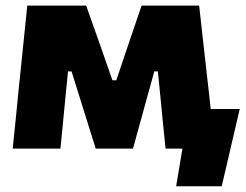

<svg xmlns="http://www.w3.org/2000/svg" viewBox="-20 -520 860 672"><path d="M24.5 0Q30 -54 35.5 -107.5Q41 -161 46 -214L53 -281Q58.5 -335.5 64.2 -390.8Q70 -446 75.5 -500.5H281.5Q293.5 -467.5 305 -434.2Q316.5 -401 328.5 -368L373.5 -239H387L430.5 -368Q442 -401.5 453.2 -434.8Q464.5 -468 475.5 -500.5H677Q683 -447 689.2 -391Q695.5 -335 701.5 -281.5L709.5 -210.5Q713.5 -176 717.5 -138.5H819Q811 -104 802.8 -69Q794.5 -34 787 -1Q771 67 756 132H596.5L618.5 0H559.5Q555 -41.5 551 -83Q547 -124.5 543 -165.5L532.5 -270H520L489.5 -159.5Q478.5 -119.5 467.5 -79.8Q456.5 -40 445.5 0H315Q302.5 -40 290.2 -79Q278 -118 266 -156.5L230.5 -270H218L208 -168.5Q204 -126 199.8 -84Q195.5 -42 191.5 0Z"/></svg>

Font: Commissioner ExtraBold
Style: Regular
Weight: 800
Designer: Kostas Bartsokas
Foundry: Kostas Bartsokas
Version: Version 1.000; ttfautohint (v1.8.3)